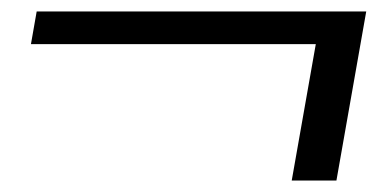

<svg xmlns="http://www.w3.org/2000/svg" viewBox="-20 -439 669 335"><path d="M531 -362H34L44 -419H619L567 -124H489Z"/></svg>

Font: Fahkwang
Style: Italic
Weight: 400
Italic angle: -10°
Version: Version 1.000; ttfautohint (v1.6)